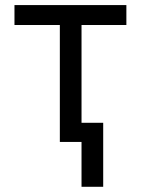

<svg xmlns="http://www.w3.org/2000/svg" viewBox="-20 -550 546 744"><path d="M36.1 -530.3H469.7V-453.1H295.9V0H211.9V-453.1H36.1ZM379.9 173.8H295.9V-74.2H379.9Z"/></svg>

Font: WEMIX Pretendard Variable
Style: Regular
Weight: 400
Designer: Base glyphs from Inter by Rasmus Andersson; Hangeul glyphs from Noto Sans CJK(Source Han Sans) by Jang Soo-young and Kan
Foundry: Kil Hyung-jin
Version: Version 1.000;Glyphs 3.2 (3208)